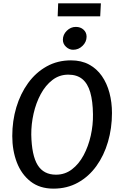

<svg xmlns="http://www.w3.org/2000/svg" viewBox="-20 -1114 714 1142"><path d="M298 8Q216.5 8 162 -34.5Q107.5 -77 80.2 -148Q53 -219 53 -305Q53 -395 77.2 -476Q101.5 -557 147.2 -620Q193 -683 257.5 -719Q322 -755 402 -755Q464 -755 509.8 -730.2Q555.5 -705.5 585.8 -662Q616 -618.5 631 -562Q646 -505.5 646 -442Q646 -351.5 622.2 -270.2Q598.5 -189 553.2 -126.2Q508 -63.5 443.5 -27.8Q379 8 298 8ZM313 -75Q366.5 -75 408 -106.8Q449.5 -138.5 477.5 -191Q505.5 -243.5 519.8 -307Q534 -370.5 533 -434Q532 -512.5 516.8 -565Q501.5 -617.5 469.5 -643.8Q437.5 -670 386 -670Q333 -670 291.8 -638.2Q250.5 -606.5 222.2 -554Q194 -501.5 179.8 -438.5Q165.5 -375.5 166 -313Q168.5 -189.5 204 -132.2Q239.5 -75 313 -75ZM415 -818Q391.5 -818 372.8 -835.5Q354 -853 354 -877.5Q354 -908 377.2 -931Q400.5 -954 431 -954Q459 -954 477 -937.5Q495 -921 495 -896Q495 -865 471.2 -841.5Q447.5 -818 415 -818ZM323 -1017 326 -1094H580L576 -1017Z"/></svg>

Font: Koeln Type Sans
Style: Italic
Weight: 400
Italic angle: -7.5°
Designer: Eben Sorkin
Foundry: Eben Sorkin
Version: Version 2.001